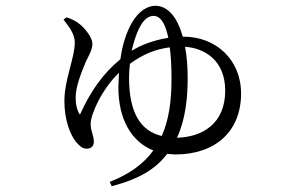

<svg xmlns="http://www.w3.org/2000/svg" viewBox="-20 -573 1040 665"><path d="M200 -505C216 -484 239 -458 239 -425C239 -373 203 -297 203 -223C203 -154 225 -104 243 -82C255 -68 265 -58 280 -58C297 -58 305 -68 305 -82C305 -105 294 -117 294 -144C294 -177 332 -263 392 -321L390 -271C390 -160 435 -82 511 -52C478 -6 429 30 360 57L367 72C465 46 519 12 559 -40L587 -38C727 -38 815 -119 815 -249C815 -367 727 -446 616 -446H613C595 -512 562 -553 518 -553C492 -553 460 -536 435 -491C418 -460 404 -420 397 -368C335 -317 292 -254 257 -176C247 -189 242 -212 242 -235C242 -274 262 -322 278 -361C287 -379 300 -401 300 -421C300 -444 274 -474 259 -487C245 -499 228 -508 210 -513ZM430 -352C475 -385 519 -403 568 -409C572 -380 574 -344 574 -299C574 -223 565 -157 540 -102C465 -120 427 -185 427 -304C427 -320 428 -336 430 -352ZM621 -411C690 -406 760 -363 760 -259C760 -144 680 -98 593 -96C623 -160 630 -236 630 -303C630 -342 627 -379 621 -411ZM436 -397C443 -426 451 -453 461 -473C477 -506 494 -518 512 -518C532 -518 551 -500 563 -442C512 -434 468 -417 436 -397Z"/></svg>

Font: Source Han Serif KR
Style: Regular
Weight: 400
Designer: Ryoko NISHIZUKA 西塚涼子 (kana & ideographs); Frank Grießhammer (Latin, Greek & Cyrillic); Wenlong ZHANG 张文龙 (bopomofo); San
Foundry: Adobe
Version: Version 2.001;hotconv 1.1.0;makeotfexe 2.6.0